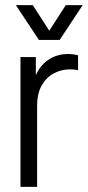

<svg xmlns="http://www.w3.org/2000/svg" viewBox="-20 -730 343 750"><path d="M60 0V-507H120V-436Q136 -474 169 -496.5Q202 -519 247 -519Q257 -519 267.5 -517.5Q278 -516 285 -514V-456Q275 -458 268 -458.5Q261 -459 252 -459Q220 -459 190.5 -443.5Q161 -428 143 -396.5Q125 -365 125 -316V0ZM132 -574 42 -710H108L188 -586H157L237 -710H303L213 -574Z"/></svg>

Font: TikTok Sans Light
Style: Regular
Weight: 300
Version: Version 4.000